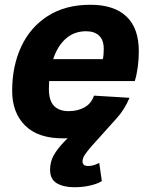

<svg xmlns="http://www.w3.org/2000/svg" viewBox="-20 -568 631 805"><path d="M243 12Q139 12 85 -42Q31 -96 31 -187Q31 -291 69 -372.5Q107 -454 180.5 -501Q254 -548 359 -548Q458 -548 510 -499Q562 -450 562 -353Q562 -319 557.5 -286Q553 -253 545 -228H186Q185 -212 185 -195Q185 -146 206.5 -124Q228 -102 268 -102Q306 -102 334.5 -118Q363 -134 374 -167L523 -158Q502 -108 469 -72L363 46Q344 68 335 82Q326 96 326 109Q326 128 350 128Q363 128 375 124Q387 120 396 115L407 191Q391 202 359.5 209.5Q328 217 292 217Q247 217 218.5 200.5Q190 184 190 144Q190 110 205.5 82.5Q221 55 255 20L264 12Q254 12 243 12ZM341 -437Q291 -437 256 -406Q221 -375 203 -320H411Q413 -328 414 -338.5Q415 -349 415 -363Q415 -400 395.5 -418.5Q376 -437 341 -437Z"/></svg>

Font: Geist
Style: Bold Italic
Weight: 700
Italic angle: -12°
Designer: Basement.studio, Andrés Briganti, Mateo Zaragoza
Foundry: Basement.studio, Vercel, Andrés Briganti, Guido Ferreyra, Mateo Zaragoza
Version: Version 1.500; ttfautohint (v1.8.4.7-5d5b)